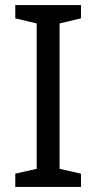

<svg xmlns="http://www.w3.org/2000/svg" viewBox="-20 -734 379 754"><path d="M298 0H40V-52L124 -71V-642L40 -662V-714H298V-662L214 -642V-71L298 -52Z"/></svg>

Font: Noto Sans Khmer
Style: Regular
Weight: 400
Designer: Danh Hong and the Monotype Design Team
Foundry: Monotype Imaging Inc.
Version: Version 2.003